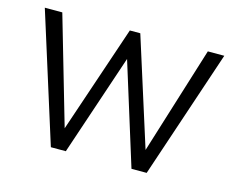

<svg xmlns="http://www.w3.org/2000/svg" viewBox="-77 -610 880 720"><g transform="rotate(15 363.0 -250.0)"><path d="M171.9 0 14.6 -499.5H82.5L203.6 -82L344.7 -499.5H385.3L517.6 -82L647.5 -499.5H711.4L543.9 0H484.9L362.3 -393.6L230 0Z"/></g></svg>

Font: Pontano Sans Light
Style: Regular
Weight: 300
Designer: Vernon Adams
Foundry: Vernon Adams
Version: Version 2.001